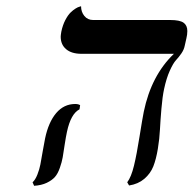

<svg xmlns="http://www.w3.org/2000/svg" viewBox="-20 -580 618 613"><path d="M193.8 -159.2Q190.4 -143.6 186.5 -118.2Q182.6 -92.8 180.2 -77.9Q177.7 -63 171.1 -44.2Q164.6 -25.4 155.3 -14.9Q146 -4.4 129.2 3.7Q112.3 11.7 88.9 13.2L84 2Q92.8 -5.9 99.4 -22.7Q106 -39.6 108.9 -54.9Q111.8 -70.3 116.5 -97.7Q121.1 -125 124 -138.2Q134.8 -189.9 159.4 -219Q184.1 -248 220.2 -248Q230.5 -248 235.8 -244.1L233.9 -231Q206.1 -216.8 193.8 -159.2ZM503.9 -295.9Q498.5 -270.5 495.4 -233.4Q492.2 -196.3 490.7 -166.7Q489.3 -137.2 483.9 -104.5Q478.5 -71.8 469.5 -48.8Q460.4 -25.9 440.7 -9Q420.9 7.8 392.1 12.2L386.2 2Q398.9 -14.6 407.7 -50.8Q416.5 -86.9 425.5 -144Q434.6 -201.2 439 -223.1Q462.9 -338.9 535.2 -408.2H240.2Q208.5 -408.2 191.2 -422.9Q173.8 -437.5 173.8 -462.9Q173.8 -467.3 175.8 -479Q180.2 -500 188.5 -515.9Q196.8 -531.7 205.1 -539.8Q213.4 -547.9 221.2 -552.7Q229 -557.6 233.9 -558.6L238.8 -560.1Q238.8 -542 249.3 -529.1Q259.8 -516.1 277.8 -516.1H523.9Q553.7 -516.1 565.9 -507.6Q578.1 -499 578.1 -481Q578.1 -469.7 575.2 -458L569.8 -434.1Q567.4 -421.4 559.1 -409.4Q550.8 -397.5 541.7 -387.7Q532.7 -377.9 522 -354Q511.2 -330.1 503.9 -295.9Z"/></svg>

Font: Linear Smooth
Style: Italic
Weight: 400
Designer: Philipp H. Poll, Flanker
Foundry: Philipp H. Poll, reworked by Flanker
Version: Version 1.061 | FøM Fix